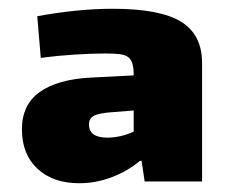

<svg xmlns="http://www.w3.org/2000/svg" viewBox="-20 -766 532 438"><path d="M161 -348Q101 -348 65.5 -381Q30 -414 30 -471Q30 -527 70.5 -556Q111 -585 187 -589L285 -594Q285 -611 282 -621Q279 -631 272 -636Q265 -641 252.5 -642.5Q240 -644 220 -644Q189 -644 150 -641.5Q111 -639 73 -634L65 -729Q108 -737 152 -741.5Q196 -746 237 -746Q345 -746 393 -716.5Q441 -687 441 -622V-352H310L303 -399H299Q272 -376 235.5 -362Q199 -348 161 -348ZM225 -452Q239 -452 255 -455.5Q271 -459 285 -466V-514L235 -510Q206 -508 194.5 -502Q183 -496 183 -482Q183 -452 225 -452Z"/></svg>

Font: Encode Sans Normal
Style: ExtraBold
Weight: 800
Designer: Pablo Impallari, Andres Torresi
Foundry: Pablo Impallari, Andres Torresi
Version: Version 1.000; ttfautohint (v1.00) -l 8 -r 50 -G 200 -x 14 -